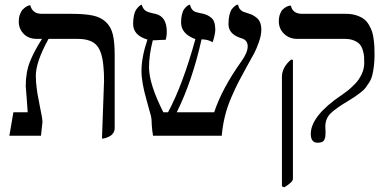

<svg xmlns="http://www.w3.org/2000/svg" viewBox="-20 -579 1663 819"><path d="M415 12.2 423.8 -233.9Q423.8 -270 421.9 -286.1Q417.5 -356.4 393.1 -384.8Q368.7 -413.1 312 -413.1H187Q132.8 -314.9 132.8 -255.9Q132.8 -242.2 133.8 -228.5Q134.8 -214.8 137 -199.2Q139.2 -183.6 140.6 -175Q142.1 -166.5 145.8 -148.2Q149.4 -129.9 149.9 -126Q161.1 -74.7 161.1 -58.1Q160.2 -48.8 158 -29.3Q155.8 -9.8 154.8 0H20L37.1 -100.1H98.1Q95.2 -146 94.2 -155.8Q93.3 -166 92.3 -179.7Q91.3 -193.4 90.6 -201.4Q89.8 -209.5 89.8 -211.9Q89.8 -271 107.9 -316.4Q126 -361.8 159.2 -413.1H137.2Q102.5 -413.1 81.3 -434.3Q60.1 -455.6 60.1 -486.8Q60.1 -504.4 65.2 -518.1Q70.3 -531.7 77.4 -538.8Q84.5 -545.9 91.6 -550.3Q98.6 -554.7 103.5 -555.7L108.9 -557.1Q118.2 -520 158.2 -520H284.2Q341.3 -520 375.2 -512.9Q409.2 -505.9 431.2 -485.6Q453.1 -465.3 461.2 -432.4Q469.2 -399.4 469.2 -344.2V-33.2Q469.2 -21.5 463.6 -12.5Q458 -3.4 450.2 1Q442.4 5.4 434.3 8.3Q426.3 11.2 420.9 11.7Z M1094.7 -452.1Q1094.7 -429.2 1084.7 -400.6Q1074.7 -372.1 1064.5 -352.3Q1054.2 -332.5 1031.7 -293Q1009.3 -252.4 997.6 -229.7Q985.8 -207 968 -166.5Q950.2 -126 939.9 -85Q929.7 -43.9 925.8 0H632.8Q628.9 -21.5 627.4 -45.9Q627.4 -69.8 623.5 -85.9Q618.7 -105.5 605.5 -150.9Q583.5 -227.5 583.5 -275.9Q583.5 -335 608.9 -410.2Q547.9 -428.2 547.9 -477.1Q547.9 -497.6 551.5 -513.7Q555.2 -529.8 560.8 -537.8Q566.4 -545.9 571.8 -551Q577.1 -556.2 581.1 -557.6L584.5 -559.1Q589.8 -541 600.6 -533.4Q611.3 -525.9 642.6 -520Q691.4 -508.8 691.4 -443.8Q691.4 -423.8 686.5 -409.2Q666 -409.2 641.6 -407.2H631.8Q615.7 -344.7 615.7 -292Q615.7 -220.7 676.8 -100.1H696.8Q759.3 -216.3 813.5 -412.1Q752.4 -434.6 752.4 -482.9Q752.4 -502.9 756.3 -518.1Q760.3 -533.2 765.9 -540.5Q771.5 -547.9 777.1 -552.5Q782.7 -557.1 786.6 -558.1L790.5 -559.1Q796.4 -532.2 817.9 -526.9Q822.3 -525.4 834.5 -522.9Q835.9 -522.5 839.1 -522Q842.3 -521.5 843.8 -521Q855.5 -518.1 862.8 -514.9Q870.1 -511.7 879.6 -504.6Q889.2 -497.6 893.8 -484.4Q898.4 -471.2 898.4 -452.1Q898.4 -442.4 894.5 -425Q890.6 -407.7 886.7 -398.9Q867.2 -411.1 839.8 -411.1Q799.8 -232.4 733.9 -100.1H893.6Q926.8 -201.2 1010.7 -318.8Q1036.6 -355 1036.6 -381.8Q1036.6 -387.2 1035.4 -391.6Q1034.2 -396 1032.7 -399.2Q1031.2 -402.3 1028.3 -405.3Q1025.4 -408.2 1023.4 -409.7Q1021.5 -411.1 1017.8 -412.8Q1014.2 -414.6 1012.5 -415Q1010.7 -415.5 1007.3 -416.7Q1003.9 -418 1003.4 -418Q954.6 -435.1 954.6 -476.1Q954.6 -498.5 958.7 -515.4Q962.9 -532.2 969 -540Q975.1 -547.9 981.2 -552.7Q987.3 -557.6 991.2 -558.6L995.6 -559.1Q998 -539.6 1015.6 -529.8Q1017.6 -528.8 1035.6 -522.9Q1036.6 -522.5 1038.6 -522Q1040.5 -521.5 1041.5 -521Q1051.3 -518.1 1057.9 -514.6Q1064.5 -511.2 1074.2 -503.7Q1084 -496.1 1089.4 -483.2Q1094.7 -470.2 1094.7 -452.1Z M1367.7 -38.1Q1367.7 -25.9 1368.7 -17.1Q1368.7 -4.9 1367.9 2Q1367.2 8.8 1364 16.1Q1360.8 23.4 1353.8 26.6Q1346.7 29.8 1334.5 29.8Q1305.7 29.8 1305.7 -7.8Q1305.7 -84.5 1437.5 -173.8Q1442.4 -176.3 1446.3 -180.2Q1454.1 -185.1 1465.8 -194.6Q1477.5 -204.1 1494.4 -221.2Q1511.2 -238.3 1522.5 -262Q1533.7 -285.6 1533.7 -310.1Q1533.7 -326.7 1533 -337.9Q1532.2 -349.1 1527.6 -364.7Q1522.9 -380.4 1514.6 -389.9Q1506.3 -399.4 1490.2 -406.2Q1474.1 -413.1 1451.7 -413.1H1248.5Q1213.9 -413.1 1191.7 -434.8Q1169.4 -456.5 1169.4 -487.8Q1169.4 -506.3 1174.8 -520Q1180.2 -533.7 1187.5 -540Q1194.8 -546.4 1202.4 -550.3Q1210 -554.2 1215.3 -554.7L1220.7 -555.2Q1228 -520 1269.5 -520H1455.6Q1480.5 -520 1500 -513.7Q1519.5 -507.3 1532.2 -497.8Q1544.9 -488.3 1554 -472.4Q1563 -456.5 1567.4 -443.1Q1571.8 -429.7 1574.2 -409.2Q1576.7 -388.7 1577.1 -376.2Q1577.6 -363.8 1577.6 -344.2Q1577.6 -317.4 1574.7 -295.4Q1571.8 -273.4 1567.9 -257.6Q1564 -241.7 1554.7 -227.1Q1545.4 -212.4 1538.6 -203.6Q1531.7 -194.8 1516.8 -183.3Q1502 -171.9 1492.9 -166Q1483.9 -160.2 1464.4 -147.9Q1411.6 -116.7 1389.6 -94.7Q1367.7 -72.8 1367.7 -38.1ZM1192.4 220.2 1182.6 215.8V-251Q1182.6 -291 1220.7 -324.2H1229.5V184.1Q1229.5 197.8 1192.4 220.2Z"/></svg>

Font: Common Serif
Style: Regular
Weight: 400
Designer: Philipp H. Poll, Khaled Hosny
Foundry: Stefan Peev, Context Ltd.
Version: Version 1.026